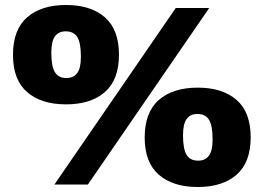

<svg xmlns="http://www.w3.org/2000/svg" viewBox="-20 -739 1056 769"><path d="M198 0 684 -707H818L332 0ZM244.5 -321Q145 -321 88.5 -370.2Q32 -419.5 32 -519Q32 -620 88.5 -669.5Q145 -719 244.5 -719Q343.5 -719 400 -669.8Q456.5 -620.5 456.5 -520Q456.5 -419.5 400 -370.2Q343.5 -321 244.5 -321ZM246 -426.5Q274 -426.5 289 -446Q304 -465.5 304 -512Q304 -567 289.8 -590.2Q275.5 -613.5 243 -613.5Q215.5 -613.5 200.5 -594Q185.5 -574.5 185.5 -528Q185.5 -473.5 199.8 -450Q214 -426.5 246 -426.5ZM772 10Q672.5 10 616 -39.2Q559.5 -88.5 559.5 -188Q559.5 -289 616 -338.5Q672.5 -388 772 -388Q871 -388 927.5 -338.8Q984 -289.5 984 -189Q984 -88.5 927.5 -39.2Q871 10 772 10ZM773.5 -95.5Q801.5 -95.5 816.5 -115Q831.5 -134.5 831.5 -181Q831.5 -236 817.2 -259.2Q803 -282.5 770.5 -282.5Q743 -282.5 728 -263Q713 -243.5 713 -197Q713 -142.5 727.2 -119Q741.5 -95.5 773.5 -95.5Z"/></svg>

Font: Newsreader Caption ExtraBold
Style: Regular
Weight: 800
Designer: Hugues Gentile
Foundry: Production Type
Version: Version 1.001